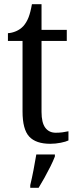

<svg xmlns="http://www.w3.org/2000/svg" viewBox="-20 -679 370 920"><path d="M221 10Q152 10 120 -24.5Q88 -59 88 -145V-483H18V-520Q37 -521 57 -529.5Q77 -538 92 -554Q107 -571 116.5 -595Q126 -619 133 -659H179V-536H300V-483H179V-143Q179 -91 197 -67Q215 -43 247 -43Q265 -43 279.5 -45Q294 -47 308 -50V-6Q296 0 271 5Q246 10 221 10ZM125 208Q133 175 140.5 136Q148 97 154 61H243V71Q235 92 221.5 119Q208 146 193 173Q178 200 165 221H125Z"/></svg>

Font: Noto Serif Sinhala SemiCondensed
Style: Regular
Weight: 400
Width: 4
Designer: Jelle Bosma - Monotype Design Team
Foundry: Monotype Imaging Inc.
Version: Version 2.007; ttfautohint (v1.8.4.7-5d5b)